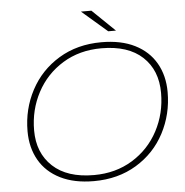

<svg xmlns="http://www.w3.org/2000/svg" viewBox="-58 -926 953 987"><g transform="rotate(-5 418.5 -433.0)"><path d="M69 -281Q69 -395 120.5 -492Q172 -589 267 -646.5Q362 -704 487 -704Q588 -704 659 -668.5Q730 -633 767 -568.5Q804 -504 804 -419Q804 -305 753 -208Q702 -111 607 -53.5Q512 4 387 4Q286 4 214.5 -31.5Q143 -67 106 -131.5Q69 -196 69 -281ZM770 -418Q770 -535 696 -604Q622 -673 484 -673Q371 -673 284.5 -620Q198 -567 150.5 -477.5Q103 -388 103 -282Q103 -166 177.5 -96.5Q252 -27 390 -27Q502 -27 588.5 -80Q675 -133 722.5 -222.5Q770 -312 770 -418ZM396 -870H450L567 -757H527Z"/></g></svg>

Font: Montserrat Alternates ExLight
Style: Italic
Weight: 275
Italic angle: -11.3°
Designer: Julieta Ulanovsky
Foundry: Julieta Ulanovsky
Version: Version 7.200